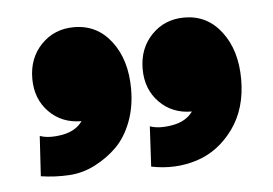

<svg xmlns="http://www.w3.org/2000/svg" viewBox="-32 -698 493 347"><g transform="rotate(-5 214.0 -524.5)"><path d="M34.2 -467.8Q50.3 -461.9 75 -466.3Q99.6 -470.7 111.8 -487.8Q76.2 -487.8 53 -511.5Q29.8 -535.2 29.8 -571.8Q29.8 -609.4 53.5 -633.8Q77.1 -658.2 112.8 -658.2Q154.8 -658.2 180.4 -624.5Q206.1 -590.8 206.1 -538.1Q206.1 -505.4 195.8 -478.5Q185.5 -451.7 168.5 -434.6Q151.4 -417.5 128.7 -405.8Q106 -394 80.8 -392.6Q55.7 -391.1 29.8 -395ZM230 -395 233.9 -467.8Q250 -461.9 274.9 -466.3Q299.8 -470.7 312 -487.8Q276.4 -487.8 253.2 -511.5Q230 -535.2 230 -571.8Q230 -609.4 253.7 -633.8Q277.3 -658.2 313 -658.2Q354.5 -658.2 380.1 -624.5Q405.8 -590.8 405.8 -538.1Q405.8 -484.9 379.2 -448.2Q352.5 -411.6 313 -398.9Q273.4 -386.2 230 -395Z"/></g></svg>

Font: Apfel Grotezk
Style: Bold
Weight: 700
Designer: Luigi Gorlero
Foundry: Collletttivo
Version: Version 2.000;FEAKit 1.0